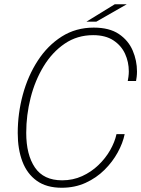

<svg xmlns="http://www.w3.org/2000/svg" viewBox="-20 -875 665 904"><path d="M567 -243.5Q558.5 -201.5 534.2 -157.2Q510 -113 472 -75.2Q434 -37.5 383.2 -14.2Q332.5 9 270.5 9Q199 9 153.2 -23.8Q107.5 -56.5 85.5 -114.5Q63.5 -172.5 63.5 -248.5Q63.5 -341 87.5 -429.5Q111.5 -518 157.8 -589.2Q204 -660.5 270.5 -702.8Q337 -745 421.5 -745Q495 -745 539.8 -714.8Q584.5 -684.5 604.8 -637Q625 -589.5 625 -538.5Q625 -525.5 623.5 -513Q622 -500.5 620.5 -493.5H581.5Q583 -501 584.8 -514Q586.5 -527 586.5 -539Q586.5 -583 568.8 -621.8Q551 -660.5 513.8 -685Q476.5 -709.5 418.5 -709.5Q343.5 -709.5 284.8 -669.5Q226 -629.5 185.5 -563Q145 -496.5 124.2 -414.8Q103.5 -333 103.5 -249.5Q103.5 -146.5 144.5 -86.2Q185.5 -26 272.5 -26Q323.5 -26 366.8 -45.8Q410 -65.5 443.5 -97.8Q477 -130 498.8 -168.2Q520.5 -206.5 528.5 -243.5ZM387 -773 520.5 -855H577L433.5 -773Z"/></svg>

Font: Epilogue ExtraLight
Style: Italic
Weight: 250
Italic angle: -12°
Designer: Tyler Finck
Foundry: Etcetera Type Co
Version: Version 2.112